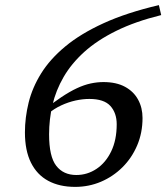

<svg xmlns="http://www.w3.org/2000/svg" viewBox="-20 -720 650 751"><path d="M601.5 -700 610.5 -661Q509 -636 434.5 -599.2Q360 -562.5 309.5 -516.8Q259 -471 228.8 -418.8Q198.5 -366.5 185.2 -309.8Q172 -253 172 -194.5Q172 -107.5 200 -71.5Q228 -35.5 278.5 -35.5Q321.5 -35.5 357.5 -59.5Q393.5 -83.5 415 -128Q436.5 -172.5 436.5 -234Q436.5 -278 411.8 -305.5Q387 -333 329.5 -333Q303.5 -333 275.2 -326.8Q247 -320.5 219.5 -307.8Q192 -295 168.5 -275.5L147 -286Q187 -318 220 -340Q253 -362 281 -375Q309 -388 334.5 -393.5Q360 -399 384.5 -399Q435 -399 469 -380.5Q503 -362 520.2 -330.2Q537.5 -298.5 537.5 -258.5Q537.5 -200.5 516.5 -151.2Q495.5 -102 459 -65.8Q422.5 -29.5 375 -9.2Q327.5 11 274 11Q212.5 11 168.5 -12.8Q124.5 -36.5 101 -84Q77.5 -131.5 77.5 -202Q77.5 -260 92 -318.8Q106.5 -377.5 141 -433Q175.5 -488.5 235.2 -538.2Q295 -588 385.2 -629.2Q475.5 -670.5 601.5 -700Z"/></svg>

Font: Newsreader 16pt Medium
Style: Italic
Weight: 500
Italic angle: -17°
Designer: Hugues Gentile
Foundry: Production Type
Version: Version 1.003